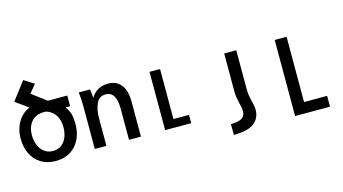

<svg xmlns="http://www.w3.org/2000/svg" viewBox="-104 -1192 3207 1797"><g transform="rotate(-15 1500.0 -293.0)"><path d="M34 -272.5Q34 -337.5 55 -391Q76 -444.5 111.5 -480.5Q147 -516.5 189.5 -532.5L66 -622L199 -796.5L296.5 -735L231 -655.5L372 -550H560V-446H514.5Q543 -411 554.2 -372.8Q565.5 -334.5 565.5 -270.5Q565.5 -191 534.2 -126Q503 -61 442.8 -23.2Q382.5 14.5 299 14.5Q216 14.5 156 -23Q96 -60.5 65 -125.8Q34 -191 34 -272.5ZM449 -273.5Q449 -346 416.8 -393Q384.5 -440 329 -456.5H300Q257 -456.5 221.5 -435.8Q186 -415 165 -374.2Q144 -333.5 144 -276Q144 -225 161.5 -181Q179 -137 213.8 -110Q248.5 -83 298.5 -83Q348.5 -83 382.5 -109.8Q416.5 -136.5 432.8 -180Q449 -223.5 449 -273.5Z M673.5 -529Q672.5 -536 671.5 -550H781L790 -466Q846.5 -559 956 -559Q1038.5 -559 1082.5 -501.8Q1126.5 -444.5 1126.5 -341.5V0H1011V-301.5Q1011 -468 908.5 -468Q846.5 -468 819.2 -409.5Q792 -351 792 -269V0H679.5V-419Q679.5 -446 677.8 -474Q676 -502 673.5 -529Z M1361 -565H1463V-80H1614V0H1361Z M2228.5 35.5Q2228.5 13.5 2225.2 -4.2Q2222 -22 2215.5 -47Q2207 -81 2202.2 -109.8Q2197.5 -138.5 2197.5 -180.5V-550H2080.5V-189Q2080.5 -150 2085 -122.2Q2089.5 -94.5 2098 -60Q2104 -36.5 2107 -20Q2110 -3.5 2110 15Q2110 44 2097.8 63.5Q2085.5 83 2055 93.8Q2024.5 104.5 1970.5 104.5V209.5Q2111.5 209.5 2170 161.5Q2228.5 113.5 2228.5 35.5Z M2570 -550H2685V82.5H2908.5V187.5H2570Z"/></g></svg>

Font: JuliaMono SemiBold
Style: Regular
Weight: 600
Monospace: yes
Designer: cormullion
Foundry: corm
Version: Version 0.055; ttfautohint (v1.8.4)